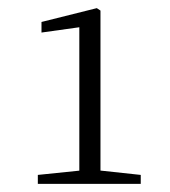

<svg xmlns="http://www.w3.org/2000/svg" viewBox="-20 -912 417 472"><path d="M73 -460H326V-482L224 -493H180L73 -482ZM175 -460H227V-886L218 -892L82 -858V-832L175 -845Z"/></svg>

Font: Source Han Serif CN VF
Style: Regular
Weight: 250
Designer: Ryoko NISHIZUKA 西塚涼子 (kana & ideographs); Frank Grießhammer (Latin, Greek & Cyrillic); Wenlong ZHANG 张文龙 (bopomofo); San
Foundry: Adobe
Version: Version 2.002;hotconv 1.1.0;makeotfexe 2.6.0